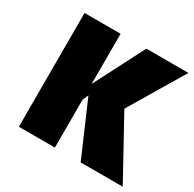

<svg xmlns="http://www.w3.org/2000/svg" viewBox="-152 -849 1017 1009"><g transform="rotate(30 356.5 -345.0)"><path d="M301.8 -292V0H83V-690.4H301.8V-386.2L458 -690.4H713.4L515.6 -359.4L713.4 0H458L317.4 -325.2Z"/></g></svg>

Font: Candal
Style: Regular
Weight: 400
Designer: vernon adams
Foundry: vernon adams
Version: Version 1.000